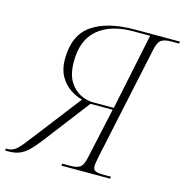

<svg xmlns="http://www.w3.org/2000/svg" viewBox="-131 -813 878 911"><g transform="rotate(15 308.5 -357.0)"><path d="M-25 0V-10H-17Q4 -10 20 -21.5Q36 -33 55.5 -58Q75 -83 107 -124L264 -328Q234 -335 204 -355.5Q174 -376 155 -410Q136 -444 136 -492Q136 -611 211 -662.5Q286 -714 420 -714H642L640 -704H604Q567 -704 551.5 -692Q536 -680 528 -639L411 -90Q408 -73 405.5 -60.5Q403 -48 403 -39Q403 -21 415.5 -15.5Q428 -10 456 -10H492L490 0H251L252 -10H289Q326 -10 340.5 -21.5Q355 -33 363 -71L417 -319H308L135 -93Q108 -58 86.5 -37.5Q65 -17 42.5 -8.5Q20 0 -11 0ZM317 -329H420L498 -704H416Q305 -704 242.5 -651.5Q180 -599 180 -493Q180 -431 202 -395.5Q224 -360 255.5 -344.5Q287 -329 317 -329Z"/></g></svg>

Font: Noto Serif Display ExtraLight
Style: Italic
Weight: 200
Italic angle: -12°
Designer: Monotype Design Team
Foundry: Monotype Imaging Inc.
Version: Version 2.009